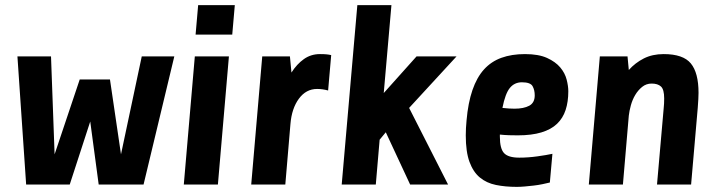

<svg xmlns="http://www.w3.org/2000/svg" viewBox="-20 -720 2786 749"><path d="M540 0H365L332 -246L252 0H82L48 -500H179L193 -118L291 -410H409L452 -118L533 -500H660Z M743 -585 753 -700H896L886 -585ZM697 0 740 -500H873L830 0Z M960 0 1003 -500H1111L1117 -437Q1138 -470 1165.5 -489.5Q1193 -509 1228 -509Q1244 -509 1254 -508Q1264 -507 1272 -505L1260 -367Q1238 -373 1217 -373Q1174 -373 1146 -335Q1118 -297 1113 -236L1093 0Z M1580 0 1485 -204 1461 -175 1446 0H1313L1374 -700H1507L1477 -357L1605 -500H1761L1576 -299L1728 0Z M2197 -364Q2197 -323 2186.5 -291Q2176 -259 2153 -237Q2130 -215 2092 -203.5Q2054 -192 2000 -192Q1984 -192 1966.5 -192.5Q1949 -193 1930 -195V-187Q1930 -140 1946.5 -122.5Q1963 -105 2006 -105Q2040 -105 2076 -110Q2112 -115 2135 -120L2125 -8Q2113 -5 2096 -1.5Q2079 2 2061.5 4Q2044 6 2027 7.5Q2010 9 1996 9Q1951 9 1914.5 1.5Q1878 -6 1852 -27.5Q1826 -49 1811.5 -88.5Q1797 -128 1797 -192Q1797 -219 1800 -250Q1806 -319 1823 -368.5Q1840 -418 1868 -449Q1896 -480 1936 -494.5Q1976 -509 2028 -509Q2081 -509 2114 -494Q2147 -479 2165.5 -457Q2184 -435 2190.5 -409.5Q2197 -384 2197 -364ZM2016 -399Q1987 -399 1969 -377Q1951 -355 1940 -299Q1966 -296 1987 -296Q2023 -296 2044.5 -307.5Q2066 -319 2066 -348Q2066 -369 2057.5 -384Q2049 -399 2016 -399Z M2277 0 2320 -500H2428L2433 -447Q2458 -475 2491.5 -492Q2525 -509 2569 -509Q2645 -509 2675 -472.5Q2705 -436 2705 -358Q2705 -338 2702 -300L2676 0H2543L2569 -297Q2570 -305 2570.5 -316Q2571 -327 2571 -336Q2571 -371 2558.5 -382.5Q2546 -394 2522 -394Q2501 -394 2485 -381Q2469 -368 2458 -349.5Q2447 -331 2441 -309Q2435 -287 2433 -269L2410 0Z"/></svg>

Font: Share
Style: Bold Italic
Weight: 700
Designer: Ralph du Carrois
Version: Version 1.002